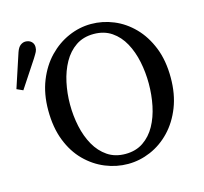

<svg xmlns="http://www.w3.org/2000/svg" viewBox="-114 -799 986 928"><g transform="rotate(-15 379.0 -335.0)"><path d="M-12 -474 44 -644Q52 -667 64 -676Q76 -685 89 -685Q107 -685 118.5 -674.5Q130 -664 130 -647Q130 -634 125 -624Q120 -614 108 -595L19 -460ZM417 15Q359 15 304 -7.5Q249 -30 205 -74Q161 -118 135.5 -183.5Q110 -249 110 -335Q110 -417 136 -482Q162 -547 205.5 -592Q249 -637 304 -661Q359 -685 417 -685Q475 -685 529.5 -662.5Q584 -640 627.5 -595.5Q671 -551 697 -486Q723 -421 723 -335Q723 -253 697.5 -188Q672 -123 628.5 -77.5Q585 -32 530 -8.5Q475 15 417 15ZM417 -35Q469 -35 506.5 -60.5Q544 -86 567.5 -128.5Q591 -171 602 -224.5Q613 -278 613 -335Q613 -391 602 -444.5Q591 -498 567.5 -541Q544 -584 506.5 -609.5Q469 -635 417 -635Q365 -635 327.5 -609.5Q290 -584 266 -541Q242 -498 230.5 -444.5Q219 -391 219 -335Q219 -278 230.5 -224.5Q242 -171 266 -128.5Q290 -86 327.5 -60.5Q365 -35 417 -35Z"/></g></svg>

Font: Source Serif 4 Variable
Style: Regular
Weight: 400
Designer: Frank Grießhammer
Foundry: Adobe
Version: Version 4.005;hotconv 1.1.0;makeotfexe 2.6.0